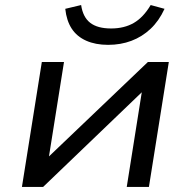

<svg xmlns="http://www.w3.org/2000/svg" viewBox="-20 -742 756 762"><path d="M67 0 146 -496H234L174 -119H172L567 -496H650L571 0H483L543 -378H545L151 0ZM409 -564Q359 -564 322 -580.5Q285 -597 264.5 -628.5Q244 -660 239 -707L302 -722Q309 -674 338 -651.5Q367 -629 421 -629Q473 -629 511 -651Q549 -673 578 -722L633 -707Q611 -659 577.5 -627.5Q544 -596 501.5 -580Q459 -564 409 -564Z"/></svg>

Font: Nunito Sans 7pt SemiExpanded
Style: Italic
Weight: 400
Width: 6
Italic angle: -9°
Designer: Vernon Adams
Foundry: Vernon Adams
Version: Version 3.101;gftools[0.9.27]